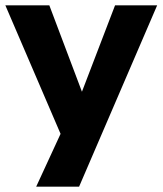

<svg xmlns="http://www.w3.org/2000/svg" viewBox="-29 -516 606 716"><path d="M106 180 214 -54V23L-9 -496H155L286 -149H267L400 -496H557L266 180Z"/></svg>

Font: Nunito Sans 10pt ExtraBold
Style: Regular
Weight: 800
Designer: Vernon Adams
Foundry: Vernon Adams
Version: Version 3.101;gftools[0.9.27]